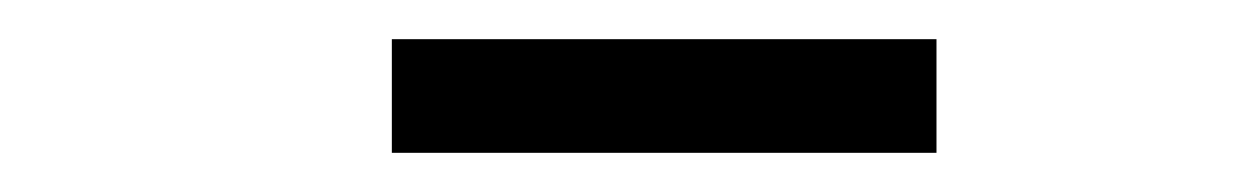

<svg xmlns="http://www.w3.org/2000/svg" viewBox="-20 -724 640 98"><path d="M180 -646V-704H458V-646Z"/></svg>

Font: Hedvig Letters Serif 12pt
Style: Regular
Weight: 400
Designer: Alexander Örn & Tor Weibull
Foundry: Kanon Foundry
Version: Version 1.000; ttfautohint (v1.8.4.7-5d5b)